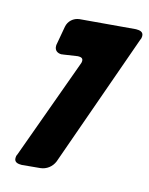

<svg xmlns="http://www.w3.org/2000/svg" viewBox="-110 -806 671 864"><g transform="rotate(15 225.0 -374.5)"><path d="M161 -21C189 -24 213 -42 224 -69L446 -696C449 -701 450 -707 450 -713C450 -734 431 -736 415 -736L158 -714C130 -711 108 -691 103 -664L88 -580C87 -577 87 -574 87 -570C87 -550 101 -540 120 -540L125 -541H127L194 -551C206 -551 218 -550 218 -535C218 -530 217 -527 216 -524L45 -53C42 -48 41 -42 41 -36C41 -15 60 -13 76 -13Z"/></g></svg>

Font: Bangerz
Style: Bold
Weight: 700
Designer: vernon adams
Foundry: Vernon Adams
Version: Version 2.10;December 28, 2023;FontCreator 13.0.0.2683 64-bi